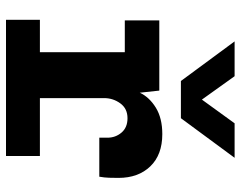

<svg xmlns="http://www.w3.org/2000/svg" viewBox="-101 -701 802 640"><g transform="rotate(90 300.0 -381.0)"><path d="M46 0V-113H154V-396H48V-511H282L289 -446Q304 -478 339 -499.5Q374 -521 427 -521Q496 -521 534.5 -481Q573 -441 573 -375Q573 -359 572.5 -343.5Q572 -328 569 -311H439V-338Q439 -365 422 -385Q405 -405 374 -405Q342 -405 324.5 -381Q307 -357 307 -327V-113H500V0ZM506 -762 374 -583H250L118 -762H234L312 -653L391 -762Z"/></g></svg>

Font: Chivo Mono
Style: Bold
Weight: 700
Monospace: yes
Designer: Hector Gatti
Foundry: Omnibus-Type
Version: Version 1.008; ttfautohint (v1.8.4.7-5d5b)